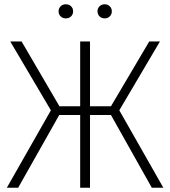

<svg xmlns="http://www.w3.org/2000/svg" viewBox="-20 -878 796 898"><path d="M538 -362 744 0H690L499 -340H401V0H355V-340H257L65 0H12L218 -362L28 -684H81L258 -381H355V-684H401V-381H499L678 -684H728ZM322 -825Q322 -811 312.5 -801.5Q303 -792 288 -792Q273 -792 263.5 -801.5Q254 -811 254 -825Q254 -839 263.5 -848.5Q273 -858 288 -858Q303 -858 312.5 -848.5Q322 -839 322 -825ZM503 -825Q503 -811 493.5 -801.5Q484 -792 470 -792Q455 -792 445.5 -801.5Q436 -811 436 -825Q436 -839 445.5 -848.5Q455 -858 470 -858Q484 -858 493.5 -848.5Q503 -839 503 -825Z"/></svg>

Font: FiraGO ExtraLight
Style: Regular
Weight: 200
Designer: bBox Type
Foundry: bBox Type GmbH
Version: Version 1.001